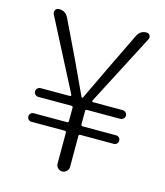

<svg xmlns="http://www.w3.org/2000/svg" viewBox="-107 -790 748 871"><g transform="rotate(15 267.0 -354.0)"><path d="M237.3 -29.3V-174.8Q237.3 -181.6 229.5 -181.6H74.2Q65.4 -181.6 59.6 -187.5Q53.7 -193.4 53.7 -201.7Q53.7 -210 59.6 -215.8Q65.4 -221.7 74.2 -221.7H229.5Q237.3 -221.7 237.3 -229.5V-292Q237.3 -298.8 229.5 -298.8H74.2Q66.4 -298.8 60.1 -304.7Q53.7 -310.5 53.7 -319.3Q53.7 -328.1 60.1 -334Q66.4 -339.8 74.2 -339.8H212.9Q214.8 -339.8 216.3 -342.3Q217.8 -344.7 216.8 -346.7L44.9 -679.7Q43 -684.6 43 -688.5Q43 -694.3 45.9 -699.2Q51.8 -708 62.5 -708Q93.8 -708 107.4 -679.7L194.3 -499Q239.3 -402.3 263.7 -349.6Q264.6 -346.7 267.1 -346.7Q269.5 -346.7 271.5 -349.6Q327.1 -466.8 342.8 -499L430.7 -680.7Q444.3 -708 473.6 -708Q484.4 -708 489.3 -699.2Q492.2 -694.3 492.2 -689.5Q492.2 -685.5 490.2 -681.6L316.4 -346.7Q315.4 -344.7 316.4 -342.3Q317.4 -339.8 320.3 -339.8H460Q467.8 -339.8 474.1 -334Q480.5 -328.1 480.5 -319.3Q480.5 -310.5 474.1 -304.7Q467.8 -298.8 460 -298.8H303.7Q295.9 -298.8 295.9 -292V-229.5Q295.9 -221.7 303.7 -221.7H460Q468.8 -221.7 474.6 -215.8Q480.5 -210 480.5 -201.7Q480.5 -193.4 474.6 -187.5Q468.8 -181.6 460 -181.6H303.7Q295.9 -181.6 295.9 -174.8V-29.3Q295.9 -17.6 287.1 -8.8Q278.3 0 266.1 0Q253.9 0 245.6 -8.8Q237.3 -17.6 237.3 -29.3Z"/></g></svg>

Font: Gen Jyuu Gothic P Light
Style: Regular
Weight: 200
Designer: [Source Han Sans]
Ryoko NISHIZUKA  (kana & ideographs); Paul D. Hunt (Latin, Greek & Cyrillic); Wenlong ZHANG  (bopomofo
Version: Version 1.002.20150607